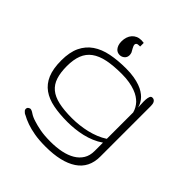

<svg xmlns="http://www.w3.org/2000/svg" viewBox="-196 -654 940 940"><g transform="rotate(45 274.0 -184.5)"><path d="M287.6 -350.1Q229.5 -350.1 188.2 -341.6Q147 -333 120.6 -313.7Q94.2 -294.4 82 -263.2Q69.8 -231.9 69.8 -187Q69.8 -142.1 80.1 -110.8Q90.3 -79.6 113.5 -60.3Q136.7 -41 174.6 -32.5Q212.4 -23.9 267.6 -23.9Q293 -23.9 318.6 -26.9Q344.2 -29.8 368.9 -35.6Q393.6 -41.5 416.7 -50.8Q439.9 -60.1 460 -73.2V-255.9Q453.1 -282.2 433.6 -303.2Q424.8 -312 412.4 -320.3Q399.9 -328.6 382.1 -335.2Q364.3 -341.8 340.8 -345.9Q317.4 -350.1 287.6 -350.1ZM274.9 131.8Q314.9 131.8 348.9 124.8Q382.8 117.7 407.5 103Q432.1 88.4 446 65.7Q460 43 460 11.2V-46.9Q439 -32.2 415 -22.2Q391.1 -12.2 366 -6.3Q340.8 -0.5 315.2 2.2Q289.6 4.9 265.6 4.9Q210 4.9 166.5 -3.7Q123 -12.2 92.8 -33.7Q62.5 -55.2 46.6 -92.5Q30.8 -129.9 30.8 -187Q30.8 -244.1 48.8 -282Q66.9 -319.8 100.1 -342.5Q133.3 -365.2 179.9 -374.5Q226.6 -383.8 283.7 -383.8Q314.9 -383.8 339.1 -379.6Q363.3 -375.5 381.3 -368.9Q399.4 -362.3 412.1 -354Q424.8 -345.7 433.6 -336.9Q453.1 -316.9 460 -290Q460 -300.8 459 -315.2Q458 -329.6 458.7 -342.8Q459.5 -356 463.1 -365Q466.8 -374 475.6 -374Q482.9 -374 487.3 -370.8Q491.7 -367.7 494.4 -362.8Q497.1 -357.9 498 -351.8Q499 -345.7 499 -339.8V11.2Q499 88.4 440.7 127.2Q382.3 166 274.9 166Q229.5 166 196.8 160.2Q164.1 154.3 140.6 146Q127.9 141.6 116.7 136.5Q105.5 131.3 95.7 126Q90.3 124.5 85.9 120.1Q82 117.2 78.9 113.3Q75.7 109.4 75.7 104Q75.7 94.7 82.3 90.8Q88.9 86.9 91.8 86.9Q95.7 86.9 101.3 89.1Q106.9 91.3 113.8 96.2Q129.4 106.9 152.8 113.8Q173.3 120.6 202.9 126.2Q232.4 131.8 274.9 131.8ZM255.9 -508.3H251Q238.3 -508.3 233.9 -504.6Q229.5 -501 229.5 -495.6Q229.5 -491.2 231.7 -485.8Q233.9 -480.5 236.8 -475.1Q239.7 -469.7 242.4 -465.1Q245.1 -460.4 246.6 -457.5Q249.5 -448.7 249.5 -441.9Q249.5 -426.3 238.8 -417Q228 -407.7 213.9 -407.7Q206.5 -407.7 199.2 -410.6Q191.9 -413.6 186.3 -420.2Q180.7 -426.8 177 -437Q173.3 -447.3 173.3 -461.9Q173.3 -477.5 177.7 -491Q182.1 -504.4 190.7 -514.2Q199.2 -523.9 211.2 -529.3Q223.1 -534.7 238.8 -534.7Q247.1 -534.7 255.9 -533.2Z"/></g></svg>

Font: Gruppo
Style: Regular
Weight: 400
Foundry: Vernon Adams
Version: Version 1.000